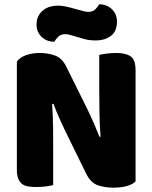

<svg xmlns="http://www.w3.org/2000/svg" viewBox="-20 -860 705 888"><path d="M607 -21Q593 -7 566.5 0.5Q540 8 503 8Q466 8 433 -3Q400 -14 379 -56L280 -258Q265 -289 253 -316.5Q241 -344 227 -380L221 -379Q225 -325 225.5 -269Q226 -213 226 -159V-4Q215 -1 192.5 2Q170 5 148 5Q126 5 109 2Q92 -1 81 -10Q70 -19 64 -34.5Q58 -50 58 -75V-575Q72 -595 101 -605Q130 -615 163 -615Q200 -615 233.5 -603.5Q267 -592 287 -551L387 -349Q402 -318 414 -290.5Q426 -263 440 -227L445 -228Q441 -282 440 -336Q439 -390 439 -444V-606Q450 -609 472.5 -612Q495 -615 517 -615Q561 -615 584 -599.5Q607 -584 607 -535ZM338 -816Q356 -811 368 -808Q380 -805 388 -805Q410 -805 422 -818Q434 -831 439 -840Q474 -840 497.5 -817.5Q521 -795 521 -760Q521 -715 493 -694Q465 -673 423 -673Q409 -673 395 -674.5Q381 -676 364 -681L324 -693Q310 -697 300.5 -699.5Q291 -702 282 -702Q260 -702 248.5 -689.5Q237 -677 231 -667Q196 -667 172.5 -689.5Q149 -712 149 -747Q149 -769 157.5 -785.5Q166 -802 180 -813Q194 -824 211.5 -829Q229 -834 247 -834Q260 -834 278.5 -831Q297 -828 338 -816Z"/></svg>

Font: Baloo Chettan
Style: Regular
Weight: 400
Designer: Maithili Shingre and Ek Type
Foundry: Ek Type
Version: Version 1.443;PS 1.000;hotconv 16.6.51;makeotf.lib2.5.65220;